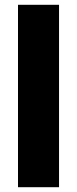

<svg xmlns="http://www.w3.org/2000/svg" viewBox="-20 -846 321 800"><path d="M226 -66V-826H55V-66Z"/></svg>

Font: Noto Sans Malayalam UI Condensed Black
Style: Regular
Weight: 900
Width: 3
Designer: Jelle Bosma - Monotype Design Team
Foundry: Monotype Imaging Inc.
Version: Version 2.104